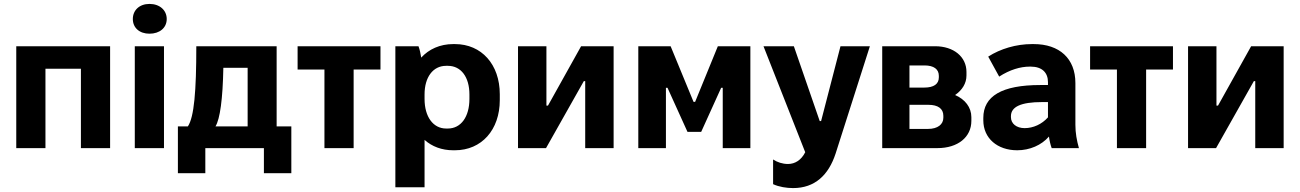

<svg xmlns="http://www.w3.org/2000/svg" viewBox="-20 -756 6635 980"><path d="M63 0H212V-405H393V0H542V-520H63Z M743 -584C795 -584 831 -614 831 -659C831 -704 795 -736 743 -736C692 -736 658 -704 658 -659C658 -614 692 -584 743 -584ZM668 0H817V-520H668Z M888 128H1028V0H1327V128H1467V-111H1392V-520H982C982 -291 971 -159 939 -111H888ZM1080 -111C1103 -149 1117 -250 1120 -410H1244V-111Z M1636 0H1785V-401H1922V-520H1499V-401H1636Z M1998 200H2147V-42C2185 -8 2235 11 2293 11H2302C2438 11 2531 -93 2531 -245V-275C2531 -427 2438 -531 2302 -531H2293C2226 -531 2169 -505 2130 -462C2127 -482 2122 -505 2116 -520H1998ZM2257 -100C2191 -100 2147 -160 2147 -251V-274C2147 -362 2190 -420 2257 -420H2266C2333 -420 2376 -363 2376 -274V-251C2376 -160 2333 -100 2266 -100Z M2624 0H2767L2960 -342H2967V0H3112V-520H2946L2777 -217H2769V-520H2624Z M3238 0H3379V-308H3387L3489 -83H3559L3661 -308H3669V0H3810V-520H3644L3528 -236H3520L3403 -520H3238Z M4028 204C4139 204 4209 138 4245 28L4420 -520H4270L4171 -138H4164L4032 -520H3877L4090 21C4070 61 4038 81 4002 81C3974 81 3947 72 3926 58V184C3956 198 3995 204 4028 204Z M4483 0H4765C4869 0 4938 -56 4938 -139V-158C4938 -208 4906 -249 4855 -271C4891 -296 4913 -330 4913 -371V-389C4913 -466 4848 -520 4753 -520H4483ZM4622 -309V-422H4699C4746 -422 4772 -403 4772 -369V-361C4772 -327 4746 -309 4698 -309ZM4622 -98V-221H4719C4767 -221 4795 -202 4795 -165V-155C4795 -121 4766 -98 4717 -98Z M5172 11C5236 11 5296 -15 5334 -59C5337 -37 5342 -16 5348 0H5487C5476 -39 5469 -77 5469 -119V-332C5469 -457 5388 -531 5256 -531H5247C5167 -531 5086 -507 5024 -467L5080 -365C5134 -400 5188 -416 5236 -416H5241C5299 -416 5329 -385 5329 -337V-322H5290C5093 -322 4999 -265 4999 -154V-142C4999 -50 5071 11 5172 11ZM5210 -102C5168 -102 5140 -125 5140 -158V-163C5140 -211 5191 -235 5299 -235H5329V-157C5298 -122 5254 -102 5210 -102Z M5681 0H5830V-401H5967V-520H5544V-401H5681Z M6044 0H6187L6380 -342H6387V0H6532V-520H6366L6197 -217H6189V-520H6044Z"/></svg>

Font: Fixel Text Bold
Style: Bold
Weight: 700
Width: 4
Designer: AlfaBravo + MacPaw
Foundry: Kyrylo Tkachov, Marchela Mozhyna, Serhii Makarenko, Maria Weinstein, Zakhar Kryvoshyya
Version: Version 1.211